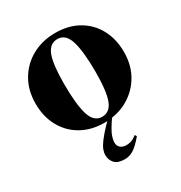

<svg xmlns="http://www.w3.org/2000/svg" viewBox="-177 -650 948 1008"><g transform="rotate(-30 297.0 -146.0)"><path d="M291 13Q213.5 13 154 -20.8Q94.5 -54.5 61.2 -115Q28 -175.5 28 -254Q28 -334.5 63.8 -395.5Q99.5 -456.5 161.8 -490.8Q224 -525 302.5 -525Q382 -525 441.2 -491.2Q500.5 -457.5 533.2 -397.2Q566 -337 566 -258Q566 -186 536.8 -129.5Q507.5 -73 456.2 -36.8Q405 -0.5 339.5 9.5L334 17Q301.5 65 293 88.8Q284.5 112.5 284.5 130Q284.5 149.5 297.5 161Q310.5 172.5 334 172.5Q345.5 172.5 360 168.8Q374.5 165 396.5 148L403.5 159Q365.5 203.5 340.8 218Q316 232.5 289 232.5Q247 232.5 228.5 212.2Q210 192 210 163Q210 147 216.5 130Q223 113 240.5 89.2Q258 65.5 291 30.5L308.5 13Q300 13 291 13ZM297.5 -20Q344.5 -20 364.5 -72.5Q384.5 -125 384.5 -242.5Q384.5 -366.5 365.2 -429Q346 -491.5 296.5 -491.5Q249 -491.5 229.2 -439Q209.5 -386.5 209.5 -269.5Q209.5 -145.5 228.5 -82.8Q247.5 -20 297.5 -20Z"/></g></svg>

Font: Newsreader 72pt
Style: Bold
Weight: 700
Designer: Hugues Gentile
Foundry: Production Type
Version: Version 1.003; ttfautohint (v1.8.3)